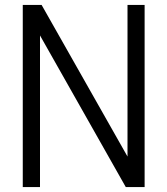

<svg xmlns="http://www.w3.org/2000/svg" viewBox="-20 -760 680 780"><path d="M72.5 0V-740H149L498 -124V-740H567.5V0H491L142.5 -616V0Z"/></svg>

Font: Encode Sans Condensed
Style: Regular
Weight: 400
Width: 3
Designer: Multiple Designers
Foundry: Impallari Type
Version: Version 3.000; ttfautohint (v1.8.3) -l 8 -r 50 -G 200 -x 14 